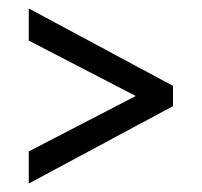

<svg xmlns="http://www.w3.org/2000/svg" viewBox="-20 -549 477 454"><path d="M48 -191 301 -322 48 -453V-529L389 -346V-298L48 -115Z"/></svg>

Font: Noto Sans Bengali UI ExtraCondensed
Style: Regular
Weight: 400
Width: 2
Designer: Jelle Bosma - Monotype Design Team
Foundry: Monotype Imaging Inc.
Version: Version 2.003